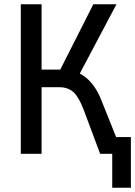

<svg xmlns="http://www.w3.org/2000/svg" viewBox="-20 -725 637 905"><path d="M509 160V0H467V-79H597V160ZM78 0V-705H176V-397H274L255 -379L420 -705H529L348 -363L308 -393Q343 -388 370.5 -370Q398 -352 420.5 -322Q443 -292 460 -247L559 0H452L375 -206Q353 -265 327.5 -289.5Q302 -314 258 -314H176V0Z"/></svg>

Font: Nunito Sans 10pt Condensed SemiBold
Style: Regular
Weight: 600
Width: 3
Designer: Vernon Adams
Foundry: Vernon Adams
Version: Version 3.101;gftools[0.9.27]